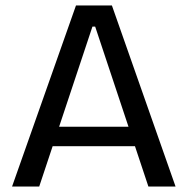

<svg xmlns="http://www.w3.org/2000/svg" viewBox="-20 -680 684 700"><path d="M24 0 257 -660H388L620 0H521L327 -583H317L123 0ZM134 -147V-218H522V-147Z"/></svg>

Font: Bricolage Grotesque 36pt
Style: Regular
Weight: 400
Designer: Mathieu Triay
Foundry: Atelier Triay
Version: Version 1.001;gftools[0.9.33.dev8+g029e19f]